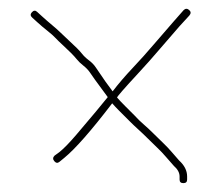

<svg xmlns="http://www.w3.org/2000/svg" viewBox="-20 -501 499 433"><path d="M393.5 -88C399.2 -88 402 -90.7 402 -96V-103C402 -116.1 396 -128.1 384 -139C378.7 -145 373 -151.5 367 -158.5C361 -165.5 354.5 -172.3 347.5 -179C340.5 -185.7 333.3 -192.7 326 -200C318.7 -207.3 311.3 -214.2 304 -220.5C296.7 -226.8 290 -233.3 284 -240L262.5 -261.5C254.8 -269.2 248.7 -275.7 244 -281C244 -283.1 260 -301.4 292 -336C308.7 -354 324.7 -372 340 -390C355.3 -408 370.3 -425.3 385 -442L407 -466C411 -470.7 410.8 -474.8 406.5 -478.5C402.2 -482.2 398 -482 394 -478L372 -453C357.3 -436.3 342.3 -419 327 -401C311.7 -383 295.7 -365.2 279 -347.5C262.3 -329.8 247.3 -312.3 234 -295C224.7 -307 212 -325 196 -349C192 -355 186.8 -360.3 180.5 -365C174.2 -369.7 168.7 -374.9 164.2 -380.7C159.7 -386.6 149.9 -396.3 135 -410C127 -417.3 120.8 -423.2 116.5 -427.5C112.2 -431.8 106 -437.3 98 -444C90 -450.7 82.3 -457.3 75 -464L64 -474C60 -478 56 -477.8 52 -473.5C48 -469.2 48.3 -465 53 -461L64 -451C71.3 -444.3 79 -437.8 87 -431.5C95 -425.2 101 -419.8 105 -415.5C109 -411.2 115 -405.3 123 -398C137 -385.2 147 -375 153 -367.5C157 -362.5 162 -357.7 168 -353C174 -348.3 178.8 -343.3 182.5 -338C186.2 -332.7 190 -327.2 194 -321.5L223 -282C210.8 -266.6 187.1 -238.2 151.9 -196.9C136.5 -178.9 123.9 -165.9 114 -158L103 -150C99 -146 98.8 -141.8 102.5 -137.5C106.2 -133.2 110 -132.7 114 -136L125 -145C149.8 -165.3 185.8 -206.3 233 -268C237.7 -262.7 242.7 -257.3 248 -252L272 -228C278.7 -221.3 285.5 -214.8 292.5 -208.5C299.5 -202.2 306.7 -195.3 314 -188C321.3 -180.7 328.3 -173.8 335 -167.5C341.7 -161.2 348 -154.5 354 -147.5C360 -140.5 366 -133.7 372 -127C380.7 -119.4 385 -111.4 385 -103V-96C385 -90.7 387.8 -88 393.5 -88Z"/></svg>

Font: Proton
Style: Bk
Weight: 500
Version: Version 1.017